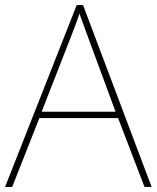

<svg xmlns="http://www.w3.org/2000/svg" viewBox="-20 -736 617 756"><path d="M549 0H577L307 -716H282L0 0H28L135 -271H445ZM325 -594 435 -296H144L260 -593C270 -620 283 -652 293 -682C306 -645 317 -617 325 -594Z"/></svg>

Font: Noto Sans Ethiopic Thin
Style: Regular
Weight: 100
Designer: Monotype Design Team
Foundry: Monotype Imaging Inc.
Version: Version 2.102